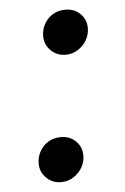

<svg xmlns="http://www.w3.org/2000/svg" viewBox="-46 -594 426 654"><g transform="rotate(-5 166.5 -267.0)"><path d="M137 25Q107 25 86.5 4.5Q66 -16 66 -44Q66 -67 76.5 -86Q87 -105 105.5 -116.5Q124 -128 149 -128Q180 -128 200 -108Q220 -88 220 -59Q220 -37 209 -18Q198 1 179 13Q160 25 137 25ZM190 -406Q160 -406 139.5 -426.5Q119 -447 119 -475Q119 -498 129.5 -517Q140 -536 158.5 -547.5Q177 -559 202 -559Q233 -559 253 -539Q273 -519 273 -490Q273 -468 262 -449Q251 -430 232 -418Q213 -406 190 -406Z"/></g></svg>

Font: Lemonada
Style: Regular
Weight: 400
Designer: Mohamed Gaber (Arabic), Eduardo Tunni (Latin)
Foundry: Kief Type Foundry
Version: Version 4.005